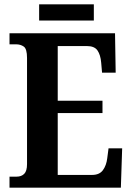

<svg xmlns="http://www.w3.org/2000/svg" viewBox="-20 -868 611 888"><path d="M24 0V-51H57Q79 -51 92 -64Q105 -77 105 -109V-600Q105 -642 90 -652.5Q75 -663 55 -663H24V-714H512L515 -532H452L448 -578Q445 -614 431 -634.5Q417 -655 382 -655H247V-402H454V-345H247V-59H406Q440 -59 456 -81Q472 -103 476 -136L482 -182H545L539 0ZM161 -773V-848H414V-773Z"/></svg>

Font: Noto Serif Hebrew Condensed
Style: Bold
Weight: 700
Width: 3
Designer: Monotype Design Team
Foundry: Monotype Imaging Inc.
Version: Version 2.004; ttfautohint (v1.8.4.7-5d5b)